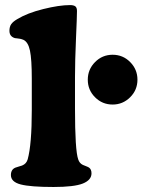

<svg xmlns="http://www.w3.org/2000/svg" viewBox="-20 -728 591 755"><path d="M105 -295.4V-418.5Q105 -494.6 97.9 -528.6Q90.8 -562.5 72.3 -571.3Q65.4 -574.2 59.3 -575.4Q53.2 -576.7 47.4 -577.1Q41.5 -577.6 38.6 -578.1Q17.1 -584.5 17.1 -606.9Q17.1 -623 24.2 -633.1Q31.2 -643.1 47.9 -652.8Q87.4 -676.8 150.1 -692.4Q212.9 -708 255.4 -708Q269.5 -708 276.1 -703.1Q282.7 -698.2 282.7 -684.6Q282.7 -663.1 278.8 -575.7Q274.9 -488.3 274.9 -425.8V-301.8Q274.9 -136.2 287.6 -101.1Q292.5 -85.9 305.7 -79.6Q307.6 -78.6 316.7 -75.2Q325.7 -71.8 329.6 -69.3Q339.8 -62.5 339.8 -46.4Q339.8 -20 305.7 -6.3Q271.5 7.3 190.4 7.3Q100.1 7.3 61.5 -2.7Q22.9 -12.7 22.9 -39.6Q22.9 -61.5 40.5 -68.8Q44.9 -70.8 54.2 -73.2Q63.5 -75.7 66.9 -77.1Q84 -84 88.9 -101.6Q105 -160.2 105 -295.4ZM422.9 -316.9Q382.3 -316.9 353.8 -345.5Q325.2 -374 325.2 -414.6Q325.2 -455.1 353.8 -483.9Q382.3 -512.7 422.9 -512.7Q463.4 -512.7 491.9 -483.9Q520.5 -455.1 520.5 -414.6Q520.5 -374 491.7 -345.5Q462.9 -316.9 422.9 -316.9Z"/></svg>

Font: Cooper* ExtraBold
Style: Regular
Weight: 800
Designer: Owen Earl
Foundry: indestructible type*
Version: Version 0.001